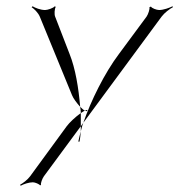

<svg xmlns="http://www.w3.org/2000/svg" viewBox="-20 -462 572 613"><path d="M81 -439C89 -434 102 -421 107 -409L210 -158C214 -148 225 -133 236 -121C231 -180 221 -243 202 -290L156 -409C153 -416 154 -434 158 -440L155 -442C150 -436 132 -430 124 -430C109 -430 92 -437 84 -442ZM236 -121C237 -114 238 -107 238 -101C243 -104 247 -107 251 -109C246 -111 241 -116 236 -121ZM251 -109C254 -108 256 -107 258 -107L259 -111C257 -111 254 -110 251 -109ZM238 -59V-43C241 -52 242 -61 246 -70ZM246 -70 496 -409C505 -421 522 -434 532 -439L531 -442C521 -437 502 -430 488 -430C480 -430 464 -436 462 -441L457 -439C459 -434 453 -416 448 -409L360 -290C314 -229 270 -140 246 -70ZM230 -10H234C236 -20 237 -31 238 -43C235 -31 232 -20 230 -10ZM44 128 46 131C55 126 72 120 85 120C92 120 106 126 108 130L111 128C109 124 115 108 120 101L238 -59V-101C221 -89 201 -70 193 -59L76 101C68 112 53 123 44 128Z"/></svg>

Font: Armata Saber
Style: RgIta
Weight: 400
Designer: Jasper
Foundry: Cannot Into Space Fonts
Version: Version 0.970